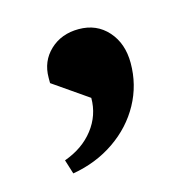

<svg xmlns="http://www.w3.org/2000/svg" viewBox="-58 -209 418 416"><g transform="rotate(-15 151.0 -1.5)"><path d="M59 148 49 116Q91 101 115 70Q139 39 139 0L61 -54V-66Q61 -103 86.5 -127Q112 -151 151 -151Q191 -151 216 -123Q241 -95 241 -51Q241 -2 218 40Q195 82 153.5 110.5Q112 139 59 148Z"/></g></svg>

Font: Platypi Light Medium
Style: Regular
Weight: 500
Version: Version 1.200